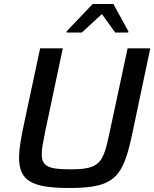

<svg xmlns="http://www.w3.org/2000/svg" viewBox="-20 -929 769 957"><path d="M312 -773V-767H388L488 -859L554 -767H619L620 -773L545 -909H442ZM326 8C568 8 597 -53 648 -304L729 -688H616L527 -272C494 -115 480 -85 328 -85C222 -85 188 -100 188 -160C188 -187 195 -222 205 -272L293 -688H180L98 -304C84 -237 75 -185 75 -144C75 -27 139 8 326 8Z"/></svg>

Font: Saira UNSAM Medium Italic
Style: Regular
Weight: 500
Italic angle: -12°
Designer: Hector Gatti with collaboration of the Omnibus-Type team
Foundry: Omnibus-Type
Version: Version 0.072;PS 000.072;hotconv 1.0.88;makeotf.lib2.5.64775